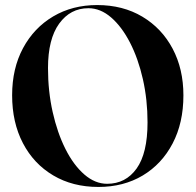

<svg xmlns="http://www.w3.org/2000/svg" viewBox="-20 -730 774 760"><path d="M364.5 -710Q466.5 -710 543.5 -664Q620.5 -618 663.2 -537.5Q706 -457 706 -352.5Q706 -243.5 663.2 -162Q620.5 -80.5 544.8 -35.2Q469 10 369.5 10Q267.5 10 190.5 -35.8Q113.5 -81.5 70.8 -163.2Q28 -245 28 -353Q28 -459 71.2 -539.5Q114.5 -620 190.5 -665Q266.5 -710 364.5 -710ZM564 -245.5Q564 -335.5 545.5 -417Q527 -498.5 494.5 -561.5Q462 -624.5 419.8 -661Q377.5 -697.5 330 -697.5Q258.5 -697.5 214.2 -636.5Q170 -575.5 170 -460.5Q170 -369 188.5 -286.5Q207 -204 239.2 -140Q271.5 -76 314 -39.2Q356.5 -2.5 404 -2.5Q477.5 -2.5 520.8 -63Q564 -123.5 564 -245.5Z"/></svg>

Font: Fraunces 144pt S000 SemiBold
Style: Regular
Weight: 600
Version: Version 1.000; ttfautohint (v1.8.3)